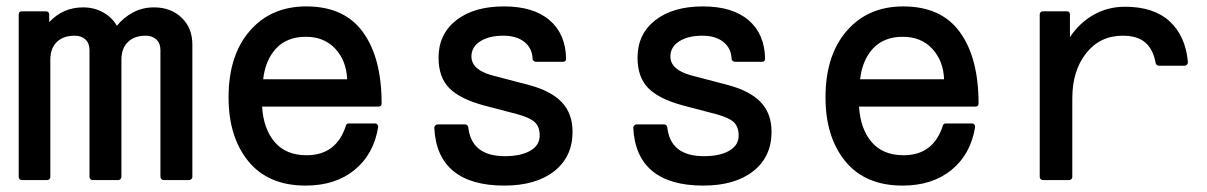

<svg xmlns="http://www.w3.org/2000/svg" viewBox="-20 -559 3746 596"><path d="M38.1 -514.2Q38.1 -523.9 47.9 -523.9H123Q127 -523.9 129.9 -521.2Q132.8 -518.6 132.8 -514.2V-490.2Q175.3 -536.1 237.8 -536.1Q272 -536.1 299.8 -520.8Q327.6 -505.4 342.8 -479Q362.8 -503.9 392.3 -520Q421.9 -536.1 458 -536.1Q510.3 -536.1 543.7 -504.2Q577.1 -472.2 577.1 -420.9V-9.8Q577.1 -6.3 574 -3.2Q570.8 0 566.9 0H487.8Q484.4 0 481.2 -2.9Q478 -5.9 478 -9.8V-403.8Q478 -424.8 465.3 -436.5Q452.6 -448.2 432.1 -448.2Q397 -448.2 377 -428.5Q356.9 -408.7 356.9 -374V-9.8Q356.9 -5.9 353.8 -2.9Q350.6 0 347.2 0H268.1Q263.7 0 260.7 -2.9Q257.8 -5.9 257.8 -9.8V-403.8Q257.8 -424.8 245.1 -436.5Q232.4 -448.2 211.9 -448.2Q176.3 -448.2 156.2 -428.5Q136.2 -408.7 136.2 -374V-9.8Q136.2 -5.9 133.3 -2.9Q130.4 0 126 0H47.9Q43.5 0 40.8 -2.9Q38.1 -5.9 38.1 -9.8Z M689.5 -256.8Q689.5 -387.2 755.4 -463.1Q821.3 -539.1 930.7 -539.1Q1048.8 -539.1 1106.7 -459.2Q1164.6 -379.4 1164.6 -237.8Q1164.6 -228 1154.8 -228H793.5Q797.9 -158.7 832.8 -117.9Q867.7 -77.1 931.6 -77.1Q1024.4 -77.1 1053.7 -168.9Q1055.2 -175.8 1063.5 -175.8H1144.5Q1148.9 -175.8 1151.6 -172.4Q1154.3 -168.9 1153.8 -164.1Q1140.1 -80.1 1080.6 -31.5Q1021 17.1 928.7 17.1Q813 17.1 751.2 -58.1Q689.5 -133.3 689.5 -256.8ZM929.7 -444.8Q871.1 -444.8 837.4 -408.9Q803.7 -373 796.9 -313H1057.6Q1055.2 -370.6 1020.8 -407.7Q986.3 -444.8 929.7 -444.8Z M1328.1 -162.1Q1328.1 -166.5 1331.3 -169.7Q1334.5 -172.9 1338.4 -172.9H1423.3Q1431.6 -172.9 1433.6 -164.1Q1443.4 -74.2 1547.4 -74.2Q1596.7 -74.2 1626 -91.1Q1655.3 -107.9 1655.3 -138.2Q1655.3 -165.5 1640.1 -179.7Q1625 -193.8 1587.4 -204.1L1481.4 -231.9Q1407.7 -252 1374.5 -285.6Q1341.3 -319.3 1341.3 -379.9Q1341.3 -453.1 1396.2 -496.1Q1451.2 -539.1 1544.4 -539.1Q1636.2 -539.1 1686 -496.3Q1735.8 -453.6 1737.3 -377Q1737.3 -367.2 1727.5 -367.2H1643.6Q1639.6 -367.2 1636.5 -369.9Q1633.3 -372.6 1633.3 -376Q1632.3 -409.2 1607.9 -428.7Q1583.5 -448.2 1542.5 -448.2Q1498 -448.2 1470.7 -430.7Q1443.4 -413.1 1443.4 -383.8Q1443.4 -342.8 1507.3 -325.2L1622.6 -294.9Q1690.4 -276.9 1723.9 -241.7Q1757.3 -206.5 1757.3 -149.9Q1757.3 -72.3 1700.4 -27.6Q1643.6 17.1 1545.4 17.1Q1441.9 17.1 1387.2 -28.1Q1332.5 -73.2 1328.1 -162.1Z M1945.8 -162.1Q1945.8 -166.5 1949 -169.7Q1952.1 -172.9 1956.1 -172.9H2041Q2049.3 -172.9 2051.3 -164.1Q2061 -74.2 2165 -74.2Q2214.4 -74.2 2243.7 -91.1Q2272.9 -107.9 2272.9 -138.2Q2272.9 -165.5 2257.8 -179.7Q2242.7 -193.8 2205.1 -204.1L2099.1 -231.9Q2025.4 -252 1992.2 -285.6Q1959 -319.3 1959 -379.9Q1959 -453.1 2013.9 -496.1Q2068.8 -539.1 2162.1 -539.1Q2253.9 -539.1 2303.7 -496.3Q2353.5 -453.6 2355 -377Q2355 -367.2 2345.2 -367.2H2261.2Q2257.3 -367.2 2254.2 -369.9Q2251 -372.6 2251 -376Q2250 -409.2 2225.6 -428.7Q2201.2 -448.2 2160.2 -448.2Q2115.7 -448.2 2088.4 -430.7Q2061 -413.1 2061 -383.8Q2061 -342.8 2125 -325.2L2240.2 -294.9Q2308.1 -276.9 2341.6 -241.7Q2375 -206.5 2375 -149.9Q2375 -72.3 2318.1 -27.6Q2261.2 17.1 2163.1 17.1Q2059.6 17.1 2004.9 -28.1Q1950.2 -73.2 1945.8 -162.1Z M2542.5 -256.8Q2542.5 -387.2 2608.4 -463.1Q2674.3 -539.1 2783.7 -539.1Q2901.9 -539.1 2959.7 -459.2Q3017.6 -379.4 3017.6 -237.8Q3017.6 -228 3007.8 -228H2646.5Q2650.9 -158.7 2685.8 -117.9Q2720.7 -77.1 2784.7 -77.1Q2877.4 -77.1 2906.7 -168.9Q2908.2 -175.8 2916.5 -175.8H2997.6Q3002 -175.8 3004.6 -172.4Q3007.3 -168.9 3006.8 -164.1Q2993.2 -80.1 2933.6 -31.5Q2874 17.1 2781.7 17.1Q2666 17.1 2604.2 -58.1Q2542.5 -133.3 2542.5 -256.8ZM2782.7 -444.8Q2724.1 -444.8 2690.4 -408.9Q2656.7 -373 2649.9 -313H2910.6Q2908.2 -370.6 2873.8 -407.7Q2839.4 -444.8 2782.7 -444.8Z M3207.5 -514.2Q3207.5 -518.6 3210.4 -521.2Q3213.4 -523.9 3217.3 -523.9H3291.5Q3301.3 -523.9 3301.3 -514.2V-443.8Q3330.6 -487.8 3374.5 -512.9Q3418.5 -538.1 3472.2 -538.1Q3561.5 -538.1 3610.8 -492.7Q3660.2 -447.3 3667.5 -366.2Q3667.5 -361.8 3664.6 -358.4Q3661.6 -355 3657.2 -355H3577.1Q3574.2 -355 3571 -357.4Q3567.9 -359.9 3567.4 -362.8Q3560.1 -405.3 3535.4 -426.8Q3510.7 -448.2 3465.3 -448.2Q3394.5 -448.2 3351.6 -393.8Q3308.6 -339.4 3308.6 -253.9V-9.8Q3308.6 -5.9 3305.7 -2.9Q3302.7 0 3298.3 0H3217.3Q3213.4 0 3210.4 -2.9Q3207.5 -5.9 3207.5 -9.8Z"/></svg>

Font: Fragment Mono SemBd
Style: Regular
Weight: 600
Designer: Wei Huang based on Nimbus Sans by URW Studio, based on Helvetica by Max Miedinger.
Foundry: Wei Huang
Version: Version 1.011